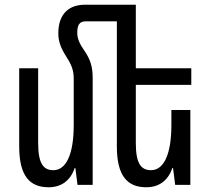

<svg xmlns="http://www.w3.org/2000/svg" viewBox="-20 -780 888 810"><path d="M371 -452C371 -498 361 -529 338 -563C315 -596 306 -617 306 -642C306 -674 315 -690 341 -690H473V-162C473 -37 518 10 597 10C651 10 689 -18 707 -71H710L719 0H783V-316H703V-252C703 -131 672 -62 617 -62C574 -62 553 -92 553 -176V-422H787V-492H553V-760H337C278 -760 226 -728 226 -639C226 -603 238 -575 261 -539C282 -506 291 -483 291 -448V-252C291 -131 260 -62 205 -62C162 -62 141 -92 141 -176V-492H61V-162C61 -37 106 10 185 10C239 10 277 -18 295 -71H298L307 0H371Z"/></svg>

Font: Noto Sans Armenian ExtraCondensed
Style: Regular
Weight: 400
Width: 2
Designer: Monotype Design Team
Foundry: Monotype Imaging Inc.
Version: Version 2.008